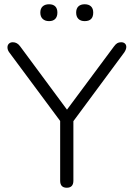

<svg xmlns="http://www.w3.org/2000/svg" viewBox="-20 -874 626 900"><path d="M262 -27V-307L23 -629Q15 -640 15 -652Q15 -663 22 -669.5Q29 -676 40 -676Q61 -676 75 -656L294 -360L514 -656Q522 -667 529.5 -671.5Q537 -676 548 -676Q559 -676 565.5 -670Q572 -664 572 -654Q572 -643 563 -629L324 -306V-27Q324 6 293 6Q262 6 262 -27ZM337 -815Q337 -834 347.5 -844Q358 -854 377 -854Q396 -854 406.5 -844Q417 -834 417 -815Q417 -775 377 -775Q358 -775 347.5 -785.5Q337 -796 337 -815ZM169 -815Q169 -834 180 -844Q191 -854 210 -854Q229 -854 239 -844Q249 -834 249 -815Q249 -796 239 -785.5Q229 -775 210 -775Q191 -775 180 -785.5Q169 -796 169 -815Z"/></svg>

Font: SN Pro Light
Style: Regular
Weight: 300
Designer: Tobias Whetton
Foundry: Supernotes
Version: Version 1.002